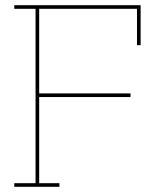

<svg xmlns="http://www.w3.org/2000/svg" viewBox="-20 -720 597 740"><path d="M209 0V-14H131V-346H483V-360H131V-686H508V-546H522V-700H35V-686H117V-14H35V0Z"/></svg>

Font: Josefin Slab Thin Thin
Style: Regular
Weight: 250
Version: Version 2.000